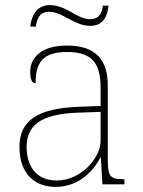

<svg xmlns="http://www.w3.org/2000/svg" viewBox="-20 -720 557 750"><path d="M332 -619C385 -619 400 -659 404 -698H382C378 -671 369 -645 332 -645C280 -645 241 -700 174 -700C119 -700 102 -651 98 -616H120C124 -643 132 -674 172 -674C225 -674 270 -619 332 -619ZM197 10C295 10 349 -61 372 -104H374L380 0H466V-20H459C405 -20 401 -35 401 -110V-386C401 -481 359 -542 242 -542C127 -542 98 -482 98 -441C98 -409 105 -395 119 -395C119 -471 143 -517 242 -517C355 -517 373 -456 373 -371V-306L290 -303C129 -297 56 -251 56 -146C56 -39 118 10 197 10ZM201 -15C117 -15 84 -77 84 -145C84 -225 131 -275 287 -280L373 -283V-170C373 -104 298 -15 201 -15Z"/></svg>

Font: Noto Serif Sinhala Thin
Style: Regular
Weight: 100
Designer: Jelle Bosma - Monotype Design Team
Foundry: Monotype Imaging Inc.
Version: Version 2.007